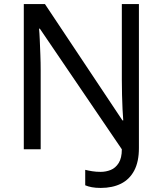

<svg xmlns="http://www.w3.org/2000/svg" viewBox="-20 -734 800 944"><path d="M475 190Q450 190 431.5 186.5Q413 183 399 177V101Q415 105 434 108Q453 111 475 111Q501 111 524.5 101.5Q548 92 563.5 67.5Q579 43 579 0L176 -593H172Q174 -574 175.5 -539Q177 -504 178.5 -464Q180 -424 180 -387V0H97V-714H201L582 -142H586Q584 -164 582.5 -196.5Q581 -229 580 -267Q579 -305 579 -342V-714H663V-6Q663 61 640 104.5Q617 148 575 169Q533 190 475 190Z"/></svg>

Font: Noto Sans Armenian
Style: Regular
Weight: 400
Designer: Monotype Design Team
Foundry: Monotype Imaging Inc.
Version: Version 2.007